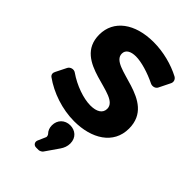

<svg xmlns="http://www.w3.org/2000/svg" viewBox="-289 -817 1221 1221"><g transform="rotate(45 322.0 -206.5)"><path d="M247 -513C247 -547 278 -564 324 -564C372 -564 447 -542 514 -509C531 -501 556 -507 564 -525L602 -602C610 -619 603 -638 587 -647C517 -684 427 -708 339 -708C171 -708 60 -626 60 -497C60 -249 430 -323 430 -199C430 -159 395 -138 339 -138C277 -138 190 -168 121 -216C103 -229 76 -222 66 -203L30 -131C22 -117 23 -101 36 -91C118 -32 229 6 337 6C493 6 617 -68 617 -208C617 -461 247 -392 247 -513ZM338 41C290 41 255 75 255 124C255 145 262 165 277 180C281 184 285 196 283 202L259 257C251 276 263 295 284 295H307C315 295 331 287 335 280L398 189C411 170 420 148 420 123C420 70 382 41 338 41Z"/></g></svg>

Font: Trueno
Style: RoundBd
Weight: 700
Designer: Julieta Ulanovsky, Jasper
Foundry: Julieta Ulanovsky, Cannot Into Space Fonts
Version: Version 3.001